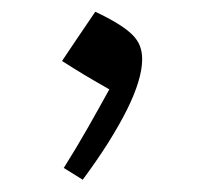

<svg xmlns="http://www.w3.org/2000/svg" viewBox="-20 -188 345 324"><path d="M140.8 -168.2Q122.3 -141.1 109.5 -122.1Q96.7 -103.1 84.7 -85.1Q104.5 -72.4 121.3 -62.3Q138.1 -52.2 164.5 -37.2Q146.5 -4.5 127.7 28.5Q108.9 61.6 87.6 95.4L119.6 115.3Q144.5 81.6 163.2 51.9Q181.8 22.1 194.5 -3.3Q207.1 -28.8 213.5 -50.1Q219.9 -71.3 219.9 -88.1Q219.9 -100.8 215.9 -110.9Q212 -120.9 202.9 -129.8Q193.8 -138.7 178.7 -148Q163.6 -157.4 140.8 -168.2Z"/></svg>

Font: Pinar-VF
Style: Regular
Weight: 300
Designer: Amin Abedi
Version: Version 3.0